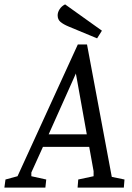

<svg xmlns="http://www.w3.org/2000/svg" viewBox="-71 -856 601 876"><path d="M242 -735Q218 -745 205 -756Q192 -767 192 -786Q192 -800 201 -814Q210 -828 226 -836L394 -716L372 -681ZM-46 -37 9 -52 284 -653H326L439 -49L497 -37L494 0H283L286 -37L356 -52V-75L336 -186H125L72 -69V-52L140 -37L136 0H-51ZM325 -243 280 -494 275 -521 274 -518 262 -491 151 -243Z"/></svg>

Font: Faustina VF Beta
Style: Italic
Weight: 400
Italic angle: -8°
Designer: Alfonso Garcia
Foundry: Omnibus-Type
Version: Version 1.006